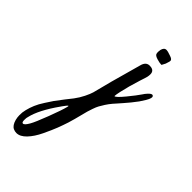

<svg xmlns="http://www.w3.org/2000/svg" viewBox="-324 -367 607 607"><g transform="rotate(45 -20.5 -63.5)"><path d="M67.4 -308.6Q67.4 -306.2 66.9 -304.7Q64.5 -295.4 63 -292Q57.1 -279.8 56.6 -279.8Q55.7 -279.3 55.2 -279.3Q47.9 -279.3 34.9 -283.2Q22 -287.1 20.5 -293Q18.6 -300.3 20.5 -310.1Q23.9 -324.2 34.2 -324.2Q35.6 -324.2 41.5 -323.2Q43 -322.8 55.2 -318.8Q67.4 -314.9 67.4 -308.6ZM-127 141.6Q-127.4 145 -127.4 150.9Q-127.4 161.6 -122.1 161.6Q-115.7 161.6 -106 144.5Q-98.1 130.9 -81.5 87.4Q-64.9 43.9 -60.5 25.9Q-59.6 22.9 -59.6 21.5V21Q-59.6 20 -60.1 20Q-61.5 20 -65.4 24.9Q-69.3 29.8 -72.8 34.7L-76.2 39.6Q-116.7 96.7 -125.5 135.3Q-126 137.7 -127 141.6ZM21 -104.5H21.5Q27.3 -104.5 48.6 -130.4Q69.8 -156.2 79.6 -170.9Q83 -176.8 90.3 -184.6Q97.7 -192.4 102.5 -192.4Q104.5 -192.4 106.4 -190.4Q108.9 -187.5 107.4 -182.1Q106 -176.3 100.3 -166.7Q94.7 -157.2 88.4 -148.2Q82 -139.2 72.3 -127.4Q62.5 -115.7 56.6 -108.9Q50.8 -102.1 42.5 -92.8L34.2 -83.5Q25.9 -73.7 19.3 -63.5Q12.7 -53.2 8.8 -46.1Q4.9 -39.1 0.7 -26.9Q-3.4 -14.6 -5.1 -9Q-6.8 -3.4 -10.7 12.5Q-14.6 28.3 -16.6 35.2Q-20.5 49.8 -22.9 57.1Q-28.8 75.2 -35.6 93Q-42.5 110.8 -55.2 137.5Q-67.9 164.1 -83.7 180.7Q-99.6 197.3 -115.7 197.3Q-123 197.3 -129.4 194.3Q-141.1 189 -146.5 169.4Q-148.9 159.7 -148.9 150.9Q-148.9 141.6 -148.4 138.2Q-147.9 134.8 -146 125.5Q-142.6 111.3 -136.7 97.4Q-130.9 83.5 -119.9 66.7Q-108.9 49.8 -103.8 42.2Q-98.6 34.7 -82.8 14.4Q-66.9 -5.9 -64.5 -8.8Q-53.2 -23.9 -45.4 -39.8Q-37.6 -55.7 -34.7 -65.7Q-31.7 -75.7 -26.6 -96.9Q-21.5 -118.2 -18.1 -129.9Q-16.6 -135.7 -6.1 -173.1Q4.4 -210.4 9.8 -230.5Q15.1 -251.5 31.7 -251.5Q35.6 -251.5 38.1 -251Q52.7 -248.5 52.7 -233.4Q52.7 -227.5 51.3 -221.2Q50.3 -217.3 48.8 -212.6Q47.4 -208 45.7 -203.1Q43.9 -198.2 43.5 -196.3Q31.2 -157.7 24.4 -126.5Q21 -110.4 21 -106Z"/></g></svg>

Font: Sintesa 4
Style: 4
Weight: 400
Version: Version 001.000